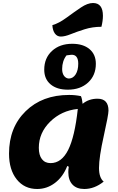

<svg xmlns="http://www.w3.org/2000/svg" viewBox="-20 -1231 786 1276"><path d="M384 -988Q360 -988 345 -1008Q330 -1028 328 -1064Q371 -1076 422 -1113.5Q473 -1151 517.5 -1181Q562 -1211 598 -1211Q664 -1211 664 -1126Q664 -1093 654 -1053Q595 -1053 542.5 -1036.5Q490 -1020 450.5 -1004Q411 -988 384 -988ZM431 -635Q358 -635 316 -670.5Q274 -706 274 -768Q274 -845 325.5 -892.5Q377 -940 460 -940Q533 -940 575 -904.5Q617 -869 617 -807Q617 -730 565.5 -682.5Q514 -635 431 -635ZM438 -709Q466 -710 483 -737Q500 -764 500 -808Q500 -838 488.5 -853Q477 -868 454 -867Q448 -867 422 -863Q393 -826 393 -772Q393 -744 405.5 -727Q418 -710 438 -709ZM227 25Q142 25 91 -39Q40 -103 40 -210Q40 -384 150.5 -492Q261 -600 439 -600Q481 -600 518 -592Q526 -573 529 -541Q570 -575 628 -575Q701 -575 701 -496Q701 -468 669.5 -327Q638 -186 638 -115Q638 -50 669 -24Q608 25 540 25Q489 25 461.5 -4.5Q434 -34 434 -87Q434 -104 437 -123L427 -128Q399 -56 345.5 -15.5Q292 25 227 25ZM238 -249Q238 -200 258.5 -173.5Q279 -147 316 -147Q389 -147 433 -234.5Q477 -322 497 -507Q388 -496 313 -422Q238 -348 238 -249Z"/></svg>

Font: Lemonada
Style: Bold
Weight: 700
Designer: Mohamed Gaber (Arabic), Eduardo Tunni (Latin)
Foundry: Kief Type Foundry
Version: Version 4.004